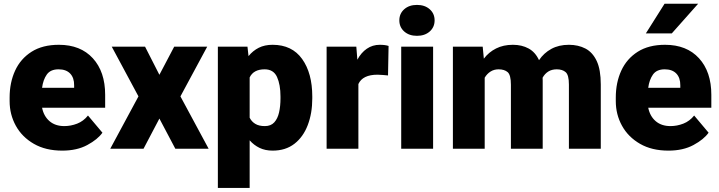

<svg xmlns="http://www.w3.org/2000/svg" viewBox="-20 -770 3723 994"><path d="M302.2 9.8Q216.3 9.8 155.3 -25.4Q94.2 -60.5 62 -118.9Q29.8 -177.2 29.8 -246.6V-265.1Q29.8 -342.3 58.1 -404.1Q86.4 -465.8 143.3 -502Q200.2 -538.1 284.7 -538.1Q397 -538.1 460.7 -468.3Q524.4 -398.4 524.4 -279.3V-212.4H197.8Q206.5 -168.5 236.3 -142.8Q266.1 -117.2 313 -117.2Q346.7 -117.2 379.4 -129.9Q412.1 -142.6 435.5 -171.9L510.3 -83Q485.8 -48.3 432.1 -19.3Q378.4 9.8 302.2 9.8ZM283.2 -411.1Q241.2 -411.1 222.2 -384Q203.1 -356.9 197.8 -315.4H363.8V-328.1Q364.3 -367.2 343.3 -389.2Q322.3 -411.1 283.2 -411.1Z M731 -528.3 805.2 -382.8 881.8 -528.3H1052.7L914.1 -271L1060.1 0H887.7L805.2 -156.2L723.1 0H550.8L696.8 -271L558.6 -528.3Z M1596.7 -270.5V-260.3Q1596.7 -183.6 1573.2 -122.3Q1549.8 -61 1504.2 -25.6Q1458.5 9.8 1391.6 9.8Q1353 9.8 1323.7 -4.4Q1294.4 -18.6 1272.5 -43.5V203.1H1107.9V-528.3H1261.2L1266.6 -479.5Q1289.1 -507.3 1319.6 -522.7Q1350.1 -538.1 1391.1 -538.1Q1491.7 -538.1 1544.2 -464.6Q1596.7 -391.1 1596.7 -270.5ZM1432.1 -260.3V-270.5Q1432.1 -332 1414.1 -371.6Q1396 -411.1 1350.1 -411.1Q1292.5 -411.1 1272.5 -369.1V-160.6Q1282.7 -140.1 1301.8 -128.7Q1320.8 -117.2 1351.1 -117.2Q1382.3 -117.2 1399.9 -136.5Q1417.5 -155.8 1424.8 -188.2Q1432.1 -220.7 1432.1 -260.3Z M1991.7 -532.2 1988.8 -379.4Q1979 -380.4 1962.4 -381.8Q1945.8 -383.3 1934.6 -383.3Q1857.4 -383.3 1835.4 -335V0H1670.9V-528.3H1824.7L1830.1 -460.9Q1849.6 -497.6 1879.2 -517.8Q1908.7 -538.1 1946.3 -538.1Q1973.6 -538.1 1991.7 -532.2Z M2047.4 -664.6Q2047.4 -699.7 2072.8 -722.2Q2098.1 -744.6 2138.7 -744.6Q2179.2 -744.6 2204.6 -722.2Q2230 -699.7 2230 -664.6Q2230 -629.4 2204.6 -606.9Q2179.2 -584.5 2138.7 -584.5Q2098.1 -584.5 2072.8 -606.9Q2047.4 -629.4 2047.4 -664.6ZM2222.2 -528.3V0H2057.1V-528.3Z M2561 -411.1Q2537.6 -411.1 2519.3 -399.4Q2501 -387.7 2489.3 -367.7V0H2324.7V-528.3H2479L2484.9 -466.3Q2510.3 -500 2548.1 -519Q2585.9 -538.1 2635.3 -538.1Q2681.6 -538.1 2716.6 -519Q2751.5 -500 2770.5 -458.5Q2795.4 -495.6 2834.2 -516.8Q2873 -538.1 2925.3 -538.1Q2973.6 -538.1 3011 -518.6Q3048.3 -499 3069.3 -454.1Q3090.3 -409.2 3090.3 -332.5V0H2925.3V-332.5Q2925.3 -381.8 2908.4 -396.5Q2891.6 -411.1 2862.3 -411.1Q2836.9 -411.1 2818.6 -399.7Q2800.3 -388.2 2789.1 -367.7Q2789.6 -360.4 2789.6 -352.5V0H2625V-331.5Q2625 -381.8 2608.2 -396.5Q2591.3 -411.1 2561 -411.1Z M3440.4 9.8Q3354.5 9.8 3293.5 -25.4Q3232.4 -60.5 3200.2 -118.9Q3168 -177.2 3168 -246.6V-265.1Q3168 -342.3 3196.3 -404.1Q3224.6 -465.8 3281.5 -502Q3338.4 -538.1 3422.9 -538.1Q3535.2 -538.1 3598.9 -468.3Q3662.6 -398.4 3662.6 -279.3V-212.4H3335.9Q3344.7 -168.5 3374.5 -142.8Q3404.3 -117.2 3451.2 -117.2Q3484.9 -117.2 3517.6 -129.9Q3550.3 -142.6 3573.7 -171.9L3648.4 -83Q3624 -48.3 3570.3 -19.3Q3516.6 9.8 3440.4 9.8ZM3421.4 -411.1Q3379.4 -411.1 3360.4 -384Q3341.3 -356.9 3335.9 -315.4H3502V-328.1Q3502.4 -367.2 3481.4 -389.2Q3460.4 -411.1 3421.4 -411.1ZM3323.7 -597.2 3420.4 -750.5H3594.2L3458 -597.2Z"/></svg>

Font: Vazirmatn UI Black
Style: Regular
Weight: 900
Designer: Saber Rastikerdar
Foundry: Saber Rastikerdar
Version: Version 33.003